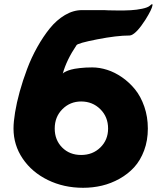

<svg xmlns="http://www.w3.org/2000/svg" viewBox="-20 -873 779 908"><path d="M43.9 -265.1Q43.9 -296.9 51.3 -341.8Q58.6 -386.7 73.2 -439.7Q87.9 -492.7 108.2 -546.6Q128.4 -600.6 156.5 -650.6Q184.6 -700.7 216.1 -739.5Q247.6 -778.3 287.1 -801.8Q326.7 -825.2 368.2 -825.2H472.2Q479.5 -824.7 491.9 -824.2Q504.4 -823.7 537.8 -823.5Q571.3 -823.2 598.6 -824.7Q626 -826.2 652.6 -831.8Q679.2 -837.4 689 -846.2Q702.6 -859.4 701.2 -848.1Q698.7 -829.1 667.5 -779.3Q627 -716.3 600.1 -706.5Q596.2 -705.1 592.8 -705.1Q532.7 -705.1 439.9 -687Q347.2 -668.9 341.8 -659.2Q294.4 -588.9 276.9 -524.9Q277.8 -525.9 280 -528.1Q282.2 -530.3 292.2 -535.2Q302.2 -540 316.2 -543.9Q330.1 -547.9 356.7 -551Q383.3 -554.2 416 -554.2Q450.7 -554.2 486.8 -542.7Q522.9 -531.2 557.4 -507.3Q591.8 -483.4 618.9 -450Q646 -416.5 662.6 -368.4Q679.2 -320.3 679.2 -265.1Q679.2 -208.5 661.6 -161.4Q644 -114.3 614.5 -82Q585 -49.8 545.2 -27.6Q505.4 -5.4 462.2 4.9Q418.9 15.1 373 15.1Q281.7 15.1 206.3 -21.7Q130.9 -58.6 87.4 -122.8Q43.9 -187 43.9 -265.1ZM238.8 -265.1Q238.8 -210.9 273.9 -175.5Q309.1 -140.1 363.8 -140.1Q418.5 -140.1 454.8 -175.8Q491.2 -211.4 491.2 -265.1Q491.2 -320.3 454.3 -356.7Q417.5 -393.1 363.8 -393.1Q311.5 -393.1 275.1 -356.7Q238.8 -320.3 238.8 -265.1Z"/></svg>

Font: Hussar Preview
Style: Bold
Weight: 700
Foundry: Cannot Into Space Fonts, PlusOne Fonts
Version: Version 2.29RC2 "Millennial"